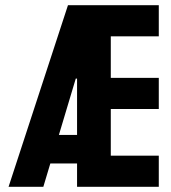

<svg xmlns="http://www.w3.org/2000/svg" viewBox="-20 -720 660 740"><path d="M242 -700 13 0H147L174 -90H277V0H592V-120H407V-300H592V-420H407V-580H592V-700ZM207 -200 272 -417H277V-200Z"/></svg>

Font: Jakob Semi-Condensed
Style: Regular
Weight: 400
Width: 4
Designer: Alan Madić
Foundry: X Cicéro
Version: Version 1.000;Glyphs 3.1.2 (3151)